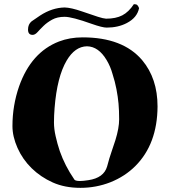

<svg xmlns="http://www.w3.org/2000/svg" viewBox="-20 -876 820 925"><path d="M512 2Q443 29 367.5 29Q292 29 234 3Q176 -23 132.5 -65.5Q89 -108 64.5 -163Q40 -218 40 -268.5Q40 -319 48 -366Q56 -414 72 -460Q130 -624 264 -676Q316 -696 378 -696Q572 -696 665 -586Q739 -498 739 -363Q738 -182 632 -76Q582 -26 512 2ZM243 -356Q240 -318 240 -286.5Q240 -255 248 -220Q256 -184 268 -148Q293 -77 337 -13Q340 -4 365 -4Q381 -4 406 -8Q480 -19 496 -74Q507 -116 517.5 -145.5Q528 -175 536 -201Q554 -259 554 -301.5Q554 -344 551 -377Q548 -410 541 -446.5Q534 -483 522 -520Q512 -556 494 -586Q455 -652 399 -653Q341 -652 301 -584Q255 -506 243 -356ZM137 -708Q115 -708 115 -733.5Q115 -759 132 -773L173 -801Q231 -839 292 -840Q323 -839 375 -821L452 -795Q477 -787 491 -786Q538 -786 569 -802Q600 -818 625 -856Q637 -856 641.5 -851.5Q646 -847 650 -837Q641 -791 591 -765Q549 -743 494 -743Q473 -743 422 -761Q327 -795 291.5 -795Q256 -795 231.5 -781.5Q207 -768 190 -751.5Q173 -735 161 -721.5Q149 -708 137 -708Z"/></svg>

Font: Miltonian Tattoo
Style: Regular
Weight: 400
Designer: Pablo Impallari
Foundry: Pablo Impallari
Version: Version 1.008